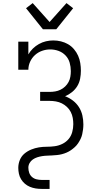

<svg xmlns="http://www.w3.org/2000/svg" viewBox="-20 -1004 640 1239"><path d="M257 -815 148 -951 191 -984 300 -862 409 -984 452 -951 343 -815ZM248 215Q229 215 210 212Q191 209 173 201.5Q155 194 140.5 181.5Q126 169 116 152.5Q106 136 102 117Q98 98 98 79Q98 53 108 28.5Q118 4 137.5 -12.5Q157 -29 181.5 -39Q206 -49 231 -53Q256 -57 282 -57Q308 -57 333.5 -60.5Q359 -64 382.5 -75.5Q406 -87 422.5 -106.5Q439 -126 446 -151.5Q453 -177 453 -203Q453 -223 449.5 -243Q446 -263 436.5 -281.5Q427 -300 412 -314Q397 -328 379 -337Q361 -346 340.5 -349.5Q320 -353 300 -353H239V-411H300Q318 -411 336 -414Q354 -417 370.5 -425Q387 -433 400.5 -446Q414 -459 422.5 -475Q431 -491 434 -509Q437 -527 437 -545Q437 -573 429.5 -599.5Q422 -626 403 -646Q384 -666 358 -675.5Q332 -685 304 -685Q277 -685 251.5 -676Q226 -667 206 -649Q186 -631 174.5 -606Q163 -581 163 -554H98V-735H163V-653Q175 -674 192.5 -691Q210 -708 231.5 -720Q253 -732 276.5 -737.5Q300 -743 324 -743Q349 -743 373.5 -737Q398 -731 419.5 -718.5Q441 -706 457.5 -686.5Q474 -667 484 -644.5Q494 -622 498 -597Q502 -572 502 -548Q502 -522 497 -496Q492 -470 478.5 -448Q465 -426 444.5 -409.5Q424 -393 400 -383Q427 -373 450.5 -355Q474 -337 489.5 -312.5Q505 -288 511.5 -259.5Q518 -231 518 -201Q518 -185 516 -169Q514 -153 510.5 -137.5Q507 -122 500 -107.5Q493 -93 484 -79.5Q475 -66 463 -55Q451 -44 438 -35Q425 -26 410 -19.5Q395 -13 379.5 -9Q364 -5 348 -3.5Q332 -2 316 -1Q300 0 284 0.5Q268 1 252 3.5Q236 6 220.5 11Q205 16 192 25Q179 34 171 48Q163 62 163 78Q163 95 168.5 111Q174 127 186.5 138Q199 149 215.5 153Q232 157 248 157H300V215Z"/></svg>

Font: Iosevka Etoile Light
Style: Regular
Weight: 300
Designer: Belleve Invis
Foundry: Belleve Invis
Version: Version 25.0.1; ttfautohint (v1.8.4)